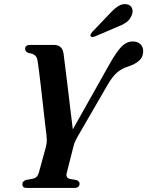

<svg xmlns="http://www.w3.org/2000/svg" viewBox="-20 -920 721 940"><path d="M369.5 -21Q369.5 0 344 0H109.5Q89.5 0 89.5 -18Q89.5 -32.5 107 -39L138.5 -44.5Q153 -47.5 160 -55.2Q167 -63 171 -77.5L205 -202Q209.5 -219.5 209.2 -232.8Q209 -246 207 -264Q205 -277.5 200.8 -314.2Q196.5 -351 191.2 -398.5Q186 -446 180.5 -493.5Q175 -541 170.5 -576.8Q166 -612.5 163.5 -624.5Q160.5 -641 151.2 -649Q142 -657 120 -660.5Q103 -666 103 -680.5Q103 -700 126.5 -700H244.5Q284.5 -700 291 -658.5Q292.5 -646.5 296.5 -614.8Q300.5 -583 305.8 -539.8Q311 -496.5 316.8 -449.8Q322.5 -403 327.5 -360Q332.5 -317 336.5 -286.5L511 -597Q548.5 -664.5 574 -690.8Q599.5 -717 630 -717Q654.5 -717 668 -703.2Q681.5 -689.5 681 -668.5Q681 -641.5 662 -623.8Q643 -606 606.5 -594Q576 -584.5 553.2 -565Q530.5 -545.5 507 -505L362 -254.5Q353 -239 347.5 -226.8Q342 -214.5 339 -200.5L306.5 -72.5Q301 -49 322.5 -44L354.5 -38.5Q369.5 -32.5 369.5 -21ZM516 -852Q538.5 -877 559.2 -890Q580 -903 600.5 -899Q620.5 -896 626.5 -879.2Q632.5 -862.5 625 -845.5Q616 -822.5 596.5 -809.5Q577 -796.5 550 -786.5L442 -740.5Q436.5 -738.5 431 -738.8Q425.5 -739 423.5 -743.5Q421.5 -748 424.2 -753Q427 -758 431.5 -763.5Z"/></svg>

Font: Fraunces 144pt Soft SemiBold
Style: Italic
Weight: 600
Italic angle: -16°
Version: Version 1.000;[b76b70a41]